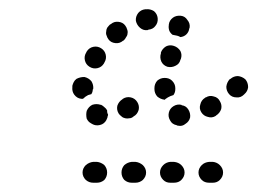

<svg xmlns="http://www.w3.org/2000/svg" viewBox="-20 -543 555 414"><path d="M165 -155Q158 -162 158 -171Q158 -180 165 -187Q172 -193 181 -194H189Q198 -193 205 -187Q211 -180 211 -171Q211 -162 205 -155Q198 -149 189 -149H181Q172 -149 165 -155ZM288 -155Q295 -162 295 -171Q295 -180 288 -187Q281 -193 272 -194H264Q255 -193 248 -187Q242 -180 242 -171Q242 -162 248 -155Q255 -149 264 -149H272Q281 -149 288 -155ZM371 -155Q378 -162 378 -171Q378 -180 371 -187Q365 -193 355 -194H347Q338 -193 332 -187Q325 -180 325 -171Q325 -162 332 -155Q338 -149 347 -149H355Q365 -149 371 -155ZM454 -155Q461 -162 461 -171Q461 -180 454 -187Q448 -193 439 -194H431Q421 -193 415 -187Q408 -180 408 -171Q408 -162 415 -155Q421 -149 431 -149H439Q448 -149 454 -155ZM380 -276Q388 -281 390 -290Q391 -299 386 -307Q381 -315 372 -316Q371 -317 371 -317Q362 -319 354 -314Q346 -309 344 -300Q342 -291 347 -283Q351 -275 361 -273Q362 -272 364 -272Q373 -270 380 -276ZM200 -275Q191 -271 182 -274Q181 -275 180 -275Q176 -277 172 -280Q169 -283 167 -287Q166 -291 166 -296Q166 -300 167 -304Q171 -313 179 -317Q188 -320 197 -317Q197 -317 198 -317Q202 -315 205 -312Q209 -309 211 -305Q211 -304 211 -303Q211 -299 213 -296Q213 -294 212 -292Q212 -290 211 -288Q208 -279 200 -275ZM279 -306Q281 -315 276 -323Q271 -331 262 -333Q253 -335 245 -330L244 -329Q236 -324 233 -315Q231 -306 236 -298Q238 -295 242 -292Q245 -289 250 -288Q254 -287 259 -288Q263 -288 267 -291L268 -292Q276 -296 279 -306ZM446 -294Q454 -299 457 -308Q459 -317 454 -325Q450 -333 441 -335Q432 -338 424 -333H423L422 -332Q414 -327 412 -318Q409 -309 414 -301Q419 -293 428 -291Q437 -288 445 -293ZM319 -335Q313 -342 313 -351V-353Q313 -362 319 -369Q326 -375 335 -375Q345 -375 351 -369Q358 -362 358 -353V-351Q358 -347 357 -344Q356 -341 354 -338Q347 -336 342 -333Q339 -331 336 -329Q336 -328 336 -328Q335 -328 335 -328Q326 -329 319 -335ZM140 -339Q135 -346 136 -355Q136 -357 136 -358Q137 -362 139 -366Q141 -370 145 -373Q149 -375 153 -376Q157 -377 162 -377Q171 -375 177 -368Q182 -360 181 -351Q180 -350 180 -350Q180 -347 179 -344Q178 -342 177 -340Q173 -339 170 -338Q164 -335 159 -330Q158 -330 157 -330Q156 -330 155 -330Q146 -331 140 -339ZM515 -355Q515 -365 509 -372Q502 -378 493 -379Q484 -379 477 -373L475 -372Q469 -365 468 -356Q468 -347 474 -340Q480 -333 490 -333Q499 -332 506 -339L507 -340Q514 -346 515 -355ZM163 -413Q165 -404 173 -399Q181 -394 190 -396Q199 -398 204 -406L205 -408Q210 -416 208 -425Q206 -434 198 -439Q190 -444 181 -442Q172 -440 167 -432L166 -430Q161 -422 163 -413ZM328 -410Q332 -402 341 -399Q350 -397 358 -401Q367 -405 369 -414L370 -416Q373 -425 369 -433Q364 -441 355 -444Q346 -447 338 -443Q330 -438 327 -430V-428Q324 -419 328 -410ZM211 -483Q209 -479 209 -475Q208 -470 210 -466Q211 -462 214 -458Q219 -451 229 -450Q238 -449 245 -455L247 -456Q250 -459 252 -463Q255 -467 255 -471Q256 -475 254 -480Q253 -484 250 -488Q245 -495 235 -496Q226 -497 219 -491L217 -490Q214 -487 211 -483ZM344 -490Q345 -499 353 -505Q360 -510 370 -509Q379 -508 384 -500Q390 -493 389 -484Q389 -483 388 -481Q387 -474 382 -469Q377 -464 369 -463Q366 -465 362 -466Q357 -467 352 -468Q347 -472 345 -477Q343 -483 344 -489Q344 -489 344 -490ZM278 -515Q272 -507 273 -498Q275 -489 282 -483Q289 -477 298 -478L300 -479Q310 -480 315 -487Q321 -494 320 -504Q319 -513 312 -519Q304 -524 295 -523H293Q284 -522 278 -515Z"/></svg>

Font: FRB American Cursive Guidelines Dotted Extrabold
Style: Bold Italic
Weight: 800
Italic angle: -25°
Version: Version 2.0;Modular Font Editor K font №1